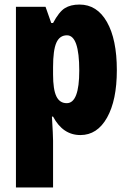

<svg xmlns="http://www.w3.org/2000/svg" viewBox="-20 -583 565 843"><path d="M493 -275Q493 -143 450 -66.5Q407 10 333 10Q256 10 213 -71H208Q213 12 213 35V240H50V-553H180L205 -482H213Q239 -531 264.5 -547Q290 -563 329 -563Q406 -563 449.5 -486.5Q493 -410 493 -275ZM213 -288V-256Q213 -190 227.5 -160Q242 -130 273 -130Q328 -130 328 -273Q328 -428 274 -428Q242 -428 227.5 -395.5Q213 -363 213 -288Z"/></svg>

Font: Noto Sans UI CondBlack
Style: Regular
Weight: 900
Width: 3
Designer: Monotype Design Team
Foundry: Monotype Imaging Inc.
Version: Version 1.001